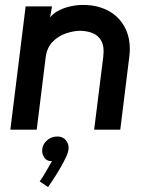

<svg xmlns="http://www.w3.org/2000/svg" viewBox="-20 -526 582 779"><path d="M468 0H362L399 -296Q404 -339 390 -362Q376 -385 352.5 -393Q329 -401 305 -401Q280 -401 249 -391Q218 -381 194 -357Q170 -333 165 -291L129 0H22L84 -500H191L183 -455Q196 -472 218.5 -483.5Q241 -495 267 -500.5Q293 -506 316 -506Q379 -506 424.5 -479.5Q470 -453 491.5 -404.5Q513 -356 504 -291ZM153 70Q159 52 175 40Q191 28 211 28Q236 27 249.5 46Q263 65 256 90Q252 105 238 131.5Q224 158 206.5 185.5Q189 213 175 233L141 210Q153 194 166 171Q179 148 191 127Q171 130 159 112Q147 94 153 70Z"/></svg>

Font: Kulim Park SemiBold
Style: Italic
Weight: 600
Italic angle: -8°
Designer: Noponies / Dale Sattler
Foundry: Noponies
Version: Version 1.000; ttfautohint (v1.8.3)